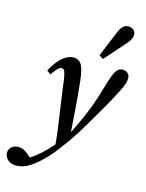

<svg xmlns="http://www.w3.org/2000/svg" viewBox="-200 -778 814 1073"><g transform="rotate(15 206.5 -241.0)"><path d="M-67 157Q-64 135 -49 123.5Q-34 112 -13 112Q8 112 25.5 122.5Q43 133 64 153L89 174L22 178Q92 141 149 82Q201 29 243 -31Q272 -90 293.5 -137.5Q315 -185 331 -230.5Q347 -276 362 -328Q377 -380 388 -407.5Q399 -435 411 -445.5Q423 -456 439 -456Q457 -456 468.5 -445Q480 -434 480 -418Q480 -398 473.5 -381Q467 -364 453 -336Q438 -307 421 -275Q404 -243 379 -201Q353 -157 324 -107Q295 -57 256 0Q237 26 215 56Q193 86 163 119Q120 164 81 190Q42 216 2 216Q-29 216 -47.5 200Q-66 184 -67 157ZM250 -28 184 52Q179 -5 172 -54.5Q165 -104 157.5 -155.5Q150 -207 141 -271Q136 -318 131 -340.5Q126 -363 121 -369.5Q116 -376 108 -376Q98 -376 86.5 -366Q75 -356 54 -325L32 -343Q63 -400 94.5 -425.5Q126 -451 156 -451Q185 -451 201 -428Q217 -405 225 -335Q234 -251 239.5 -175Q245 -99 250 -28ZM292 -500Q307 -537 322.5 -574.5Q338 -612 354 -650Q373 -698 407 -698Q424 -698 436.5 -688Q449 -678 449 -660Q449 -633 421 -604Q395 -574 368.5 -544.5Q342 -515 316 -485Z"/></g></svg>

Font: Lisu Bosa SemiBold
Style: Italic
Weight: 600
Italic angle: -19°
Designer: David Morse, Annie Olsen, Victor Gaultney, Frank Grießhammer (Latin)
Foundry: SIL International
Version: Version 2.000